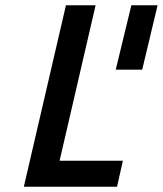

<svg xmlns="http://www.w3.org/2000/svg" viewBox="-20 -705 615 725"><path d="M229 -685H341L205 -98H444L422 0H70ZM476 -685H575L517 -442H417Z"/></svg>

Font: Cairo SemiBold
Style: Italic
Weight: 600
Italic angle: -13°
Designer: Mohamed Gaber, Accademia di Belle Arti di Urbino and others
Foundry: Kief Type Foundry, Accademia di Belle Arti di Urbino and others
Version: Version 3.011